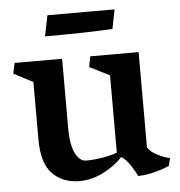

<svg xmlns="http://www.w3.org/2000/svg" viewBox="-49 -682 693 741"><g transform="rotate(-5 297.5 -312.0)"><path d="M10.7 -423.3 19.5 -463.9H203.6V-192.4Q203.6 -103 238.3 -73.2Q244.1 -68.4 250 -66.4Q255.9 -64.5 263.7 -64.5Q291 -64.5 325.2 -70.1Q359.4 -75.7 382.3 -84.5V-384.3L304.7 -422.9L312.5 -463.9H500V-95.2Q511.2 -76.2 538.1 -63Q564.9 -49.8 585 -45.9L578.1 -16.6Q558.1 -6.8 522.2 2.7Q486.3 12.2 456.1 12.2Q449.7 -3.9 432.6 -29.8Q415.5 -55.7 397.9 -66.4Q367.2 -33.2 322 -10.5Q276.9 12.2 230.5 12.2Q165.5 12.2 125.5 -28.3Q85.4 -68.8 85.4 -162.1V-384.3ZM161.6 -636.2H421.9L407.2 -561.5Q295.9 -555.7 145.5 -555.7Z"/></g></svg>

Font: Vesper Libre Medium
Style: Regular
Weight: 500
Designer: Robert Keller & Kimya Gandhi
Foundry: Mota Italic
Version: Version 1.058